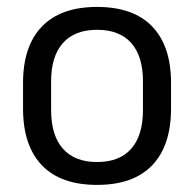

<svg xmlns="http://www.w3.org/2000/svg" viewBox="-20 -521 560 554"><path d="M260 12.5Q155 12.5 100.8 -44.2Q46.5 -101 46.5 -207.5V-282Q46.5 -388 101 -444.5Q155.5 -501 260 -501Q365 -501 419.2 -444.5Q473.5 -388 473.5 -282V-207.5Q473.5 -101 419.2 -44.2Q365 12.5 260 12.5ZM260 -53.5Q325 -53.5 358.8 -92Q392.5 -130.5 392.5 -203V-286.5Q392.5 -358.5 358.8 -396.8Q325 -435 260 -435Q195.5 -435 161.5 -396.8Q127.5 -358.5 127.5 -286.5V-203Q127.5 -130.5 161.5 -92Q195.5 -53.5 260 -53.5Z"/></svg>

Font: Anek Kannada Medium
Style: Regular
Weight: 400
Version: Version 1.003